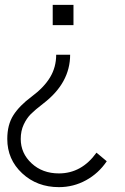

<svg xmlns="http://www.w3.org/2000/svg" viewBox="-20 -520 510 786"><path d="M108.9 -124Q160.2 -162.1 185.1 -203.6Q210 -245.1 210 -295.9H267.1Q267.1 -180.2 157.2 -96.2Q123.5 -70.3 106.2 -53Q88.9 -35.6 76.9 -9.8Q64.9 16.1 64.9 48.8Q64.9 107.4 109.4 148.7Q153.8 189.9 221.2 189.9Q314 189.9 375 105L417 140.1Q383.8 189.5 332.3 217.8Q280.8 246.1 221.2 246.1Q131.8 246.1 70.8 189.5Q9.8 132.8 9.8 48.8Q9.8 -9.3 34.7 -48.3Q59.6 -87.4 108.9 -124ZM195.8 -417V-500H280.8V-417Z"/></svg>

Font: Kreadon Light
Style: Regular
Weight: 300
Designer: kohakuno
Foundry: StudioGnu
Version: Version 1.000;Glyphs 3.1.2 (3151)